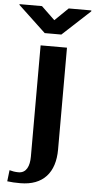

<svg xmlns="http://www.w3.org/2000/svg" viewBox="-120 -774 509 1023"><g transform="rotate(5 134.0 -262.0)"><path d="M-58 -733 89 -595H178L326 -732V-737H205L134 -668L62 -737H-58ZM-41 209C-17 212 1 213 29 213C151 213 214 140 214 17V-528H73V67C73 117 57 156 14 156C-4 156 -20 153 -34 149Z"/></g></svg>

Font: Aerodynamic
Style: Regular
Weight: 500
Designer: Google
Version: Version 2.000980; 2014